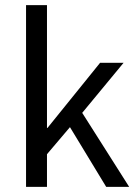

<svg xmlns="http://www.w3.org/2000/svg" viewBox="-20 -732 535 752"><path d="M82 0V-712H164V-231H166L372 -486H464L302 -290L486 0H396L254 -234L164 -128V0Z"/></svg>

Font: Mada
Style: Regular
Weight: 400
Designer: Khaled Hosny
Version: Version 1.5